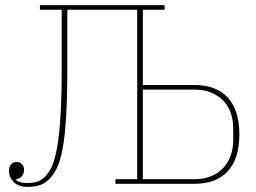

<svg xmlns="http://www.w3.org/2000/svg" viewBox="-20 -718 1000 750"><path d="M90 12Q51 12 33 -7.5Q15 -27 15 -49Q15 -66 23 -75.5Q31 -85 45 -85Q59 -85 66.5 -76Q74 -67 74 -55Q74 -41 66.5 -31Q59 -21 42 -17V-15Q57 -3 85 -3Q111 -3 127 -9Q143 -15 157 -29Q172 -44 183.5 -70Q195 -96 203.5 -144Q212 -192 216.5 -268Q221 -344 221 -458V-680H136V-698H623V-680H538V-386H739Q825 -386 870 -336.5Q915 -287 915 -193Q915 -99 870 -49.5Q825 0 739 0H431V-18H516V-680H243V-458Q243 -342 238.5 -265.5Q234 -189 225 -139.5Q216 -90 202.5 -62.5Q189 -35 172 -18Q155 -1 135 5.5Q115 12 90 12ZM739 -18Q777 -18 805.5 -30Q834 -42 853 -63Q872 -84 881.5 -111.5Q891 -139 891 -169V-218Q891 -249 881.5 -276.5Q872 -304 853 -324Q834 -344 805.5 -356Q777 -368 739 -368H538V-18Z"/></svg>

Font: IBM Plex Serif Thin
Style: Regular
Weight: 100
Designer: Mike Abbink, Paul van der Laan, Pieter van Rosmalen
Foundry: Bold Monday
Version: Version 3.001